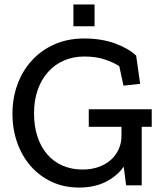

<svg xmlns="http://www.w3.org/2000/svg" viewBox="-20 -833 729 863"><path d="M310 -813H405V-715H310ZM617 -263V0H547L536 -84Q507 -42 456 -16Q405 10 335 10Q268 10 213 -15.5Q158 -41 118.5 -86Q79 -131 57.5 -191.5Q36 -252 36 -322Q36 -392 58.5 -453.5Q81 -515 123 -561Q165 -607 224.5 -633.5Q284 -660 358 -660Q436 -660 496.5 -638Q557 -616 592 -583L610 -456L535 -448L516 -536Q489 -553 450 -566Q411 -579 359 -579Q309 -579 267.5 -561Q226 -543 196 -509.5Q166 -476 149.5 -429Q133 -382 133 -324Q133 -265 148.5 -218.5Q164 -172 192.5 -139Q221 -106 261.5 -88.5Q302 -71 351 -71Q392 -71 424.5 -83Q457 -95 479.5 -115.5Q502 -136 514 -163.5Q526 -191 526 -221V-263H379V-342H662V-263Z"/></svg>

Font: Zilla Slab Medium
Style: Regular
Weight: 500
Designer: Typotheque.com
Foundry: Typotheque type foundry
Version: Version 1.1; 2017